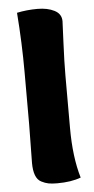

<svg xmlns="http://www.w3.org/2000/svg" viewBox="-50 -698 359 732"><g transform="rotate(-5 129.0 -331.5)"><path d="M52 -231V-431Q52 -541 43 -658Q81 -666 122 -666Q160 -666 186.5 -652.5Q213 -639 213 -611Q213 -606 209.5 -530.5Q206 -455 206 -404V-203Q206 -91 230 -11Q193 3 139 3Q119 3 106 0.5Q93 -2 78.5 -9.5Q64 -17 57 -35.5Q50 -54 50 -83Q50 -102 51 -154.5Q52 -207 52 -231Z"/></g></svg>

Font: Overlock
Style: Black
Weight: 900
Designer: Dario Muhafara
Foundry: Dario Manuel Muhafara
Version: Version 1.001